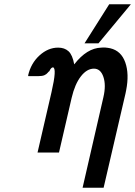

<svg xmlns="http://www.w3.org/2000/svg" viewBox="-20 -711 630 895"><path d="M374 -509 489 -691H590L439 -509ZM113 -356Q112 -356 112 -357Q112 -358 111 -359Q124 -416 164 -452.5Q204 -489 251 -489Q281 -489 299.5 -472Q318 -455 326 -411Q385 -487 452 -489Q470 -491 494 -486Q545 -474 564 -420Q583 -366 568 -290L565 -275L463 164H365L462 -258Q475 -314 462 -352.5Q449 -391 418 -391Q385 -391 357 -355Q329 -319 314 -255L255 0H155L220 -281Q246 -394 227 -397Q218 -397 210 -379Q207 -378 202 -371.5Q197 -365 187 -360.5Q177 -356 157 -356Z"/></svg>

Font: Coval
Style: Italic
Weight: 400
Foundry: Context Ltd
Version: Version 001.000